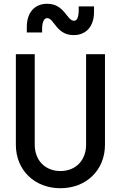

<svg xmlns="http://www.w3.org/2000/svg" viewBox="-20 -987 640 1017"><path d="M536 -700H436V-220C436 -138 381 -81 300 -81C219 -81 164 -138 164 -220V-700H64V-220C64 -86 163 10 300 10C437 10 536 -86 536 -220ZM122 -815H203V-836C204 -873 214 -891 230 -891C267 -891 278 -801 370 -801C437 -801 478 -848 478 -923V-953H397V-932C396 -894 388 -877 372 -877C334 -877 322 -967 230 -967C163 -967 122 -920 122 -845Z"/></svg>

Font: CommitMono
Style: 500Regular
Weight: 500
Monospace: yes
Designer: Eigil Nikolajsen
Foundry: Eigil Nikolajsen
Version: Version 1.143